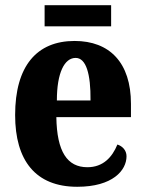

<svg xmlns="http://www.w3.org/2000/svg" viewBox="-20 -706 556 736"><path d="M151 -605H406V-686H151ZM276 10C412 10 465 -53 465 -107C465 -130 449 -146 430 -152C410 -103 375 -65 315 -65C238 -65 198 -124 196 -257H482V-308C482 -466 400 -549 266 -549C121 -549 38 -453 38 -265C38 -91 116 10 276 10ZM327 -321H198C198 -427 227 -484 270 -484C310 -484 328 -423 327 -321Z"/></svg>

Font: Noto Serif Devanagari Condensed ExtraBold
Style: Regular
Weight: 800
Width: 3
Designer: Universal Thirst, Indian Type Foundry and the Monotype Design Team
Foundry: Monotype Imaging Inc.
Version: Version 2.004